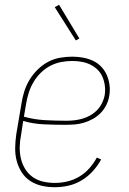

<svg xmlns="http://www.w3.org/2000/svg" viewBox="-20 -775 540 803"><path d="M209 8Q181 8 154.5 2Q128 -4 106 -18.5Q84 -33 70 -55.5Q56 -78 49.5 -103.5Q43 -129 43.5 -157Q44 -185 48 -213L70 -343Q74 -369 82 -394Q90 -419 104 -442Q118 -465 138 -484.5Q158 -504 181.5 -516.5Q205 -529 231 -533.5Q257 -538 282 -538Q305 -538 327 -534Q349 -530 368.5 -521Q388 -512 403 -496.5Q418 -481 426.5 -461.5Q435 -442 438 -419.5Q441 -397 437 -375Q434 -355 425 -336.5Q416 -318 401.5 -303Q387 -288 369 -278Q351 -268 331.5 -262Q312 -256 292 -254.5Q272 -253 253 -253Q208 -253 163.5 -255Q119 -257 77 -269L68 -210Q63 -185 62.5 -160Q62 -135 67.5 -111.5Q73 -88 85.5 -68Q98 -48 117 -34.5Q136 -21 160 -15.5Q184 -10 209 -10Q235 -10 261 -16Q287 -22 311 -36Q335 -50 353.5 -71Q372 -92 385 -116L403 -108Q389 -82 368 -59Q347 -36 321 -20.5Q295 -5 266.5 1.5Q238 8 209 8ZM258 -270Q275 -270 292 -272Q309 -274 326 -279Q343 -284 358.5 -293Q374 -302 386.5 -315Q399 -328 407 -344.5Q415 -361 418 -378Q421 -397 418.5 -416.5Q416 -436 408.5 -453.5Q401 -471 387.5 -484Q374 -497 357.5 -505Q341 -513 321.5 -516.5Q302 -520 282 -520Q259 -520 235.5 -515.5Q212 -511 190 -499.5Q168 -488 150 -470Q132 -452 119.5 -430.5Q107 -409 100 -386.5Q93 -364 89 -340L80 -287Q123 -275 168 -272.5Q213 -270 258 -270ZM297 -606 209 -745 227 -755 312 -614Z"/></svg>

Font: Iosevka Slab Thin
Style: Italic
Weight: 100
Italic angle: -9°
Monospace: yes
Designer: Belleve Invis
Foundry: Belleve Invis
Version: Version 11.1.1; ttfautohint (v1.8.3)